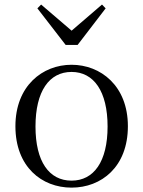

<svg xmlns="http://www.w3.org/2000/svg" viewBox="-20 -818 636 852"><path d="M297.5 14.6C429.8 14.6 547.5 -77.3 547.5 -257.8C547.5 -437.6 426.2 -530.6 297.5 -530.6C168.9 -530.6 48.4 -437.2 48.4 -257.8C48.4 -77.9 165 14.6 297.5 14.6ZM297.5 -16.4C198 -16.4 137.5 -100.8 137.5 -256.6C137.5 -412.7 198 -498.8 297.5 -498.8C396.3 -498.8 457.4 -412.7 457.4 -256.6C457.4 -100.8 396.3 -16.4 297.5 -16.4ZM162.4 -797.8 145.9 -780.9 271.3 -618.7H324.5L448.8 -780.9L432.6 -797.8L270.5 -658.4H325.2Z"/></svg>

Font: Source Han Serif CN VF
Style: Regular
Weight: 250
Designer: Ryoko NISHIZUKA 西塚涼子 (kana & ideographs); Frank Grießhammer (Latin, Greek & Cyrillic); Wenlong ZHANG 张文龙 (bopomofo); San
Foundry: Adobe
Version: Version 2.002;hotconv 1.1.0;makeotfexe 2.6.0